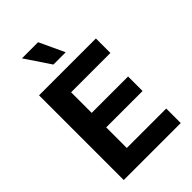

<svg xmlns="http://www.w3.org/2000/svg" viewBox="-272 -1033 1133 1133"><g transform="rotate(-45 294.5 -466.5)"><path d="M59.6 -707H534.2V-585.9H206.1V-414.1H509.8V-293H206.1V-121.1H535.2V0H59.6ZM142.6 -932.6H277.3L350.6 -775.4H248Z"/></g></svg>

Font: Pretendard GOV
Style: Bold
Weight: 700
Designer: Base glyphs from Inter by Rasmus Andersson; Hangeul glyphs from Noto Sans CJK(Source Han Sans) by Jang Soo-young and Kan
Foundry: Kil Hyung-jin
Version: Version 1.309